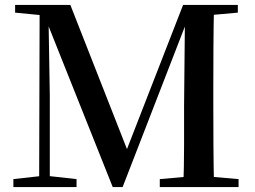

<svg xmlns="http://www.w3.org/2000/svg" viewBox="-20 -755 1030 775"><path d="M34 0V-32L150 -45H172L289 -32V0ZM41 -704V-735H187V-691H175ZM138 0 140 -735H175L181 -371V0ZM435 0 157 -697H151V-735H264L504 -124H480L487 -139L719 -735H766V-697H745L734 -668L475 0ZM625 0V-32L771 -45H794L943 -32V0ZM720 0Q723 -86 723 -169.5Q723 -253 723 -326L727 -735H844Q842 -651 841.5 -565Q841 -479 841 -393V-342Q841 -256 841.5 -170.5Q842 -85 844 0ZM782 -691V-735H940V-704L795 -691Z"/></svg>

Font: Noto Serif JP ExtraLight SemiBold
Style: Regular
Weight: 600
Version: Version 2.003-H1;hotconv 1.1.1;makeotfexe 2.6.0